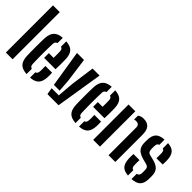

<svg xmlns="http://www.w3.org/2000/svg" viewBox="33 -1548 2304 2304"><g transform="rotate(45 1185.0 -396.0)"><path d="M51.3 0V-800H165.8V0Z M259.2 -145.4Q257.9 -175.2 257.3 -216Q256.7 -256.9 256.7 -301.1Q256.7 -345.4 257.4 -385.3Q258 -425.3 259.2 -453Q264 -529.5 299.3 -565.9Q334.5 -602.4 409.6 -607.7V-518.2Q391.7 -513.7 384 -501.7Q376.4 -489.6 375.9 -469.6Q374.4 -423.8 373.8 -382.1Q373.1 -340.4 373.1 -300.2Q373.1 -260 373.8 -218.9Q374.4 -177.9 375.9 -132.9Q376.4 -111 384.4 -99Q392.3 -87 409.6 -82.1V7.7Q331.6 2.1 297.5 -34.5Q263.4 -71 259.2 -145.4ZM469.1 7.7V-82.1Q485.1 -86.9 492.4 -99.2Q499.7 -111.4 500.7 -133.7Q501.7 -148.7 501.9 -170.8Q502 -192.8 500.5 -221.4H614.2Q615.5 -210 615.9 -185.9Q616.2 -161.7 615.2 -145.4Q611.7 -70.2 577.9 -33.8Q544.2 2.6 469.1 7.7ZM421.2 -279.5V-359.9H501.5Q501.9 -383 501.9 -405.6Q501.9 -428.2 501.7 -445.3Q501.4 -462.5 500.7 -469.6Q500 -490.5 492.2 -501.9Q484.5 -513.4 469.1 -517.9V-607.7Q544 -602.1 577.8 -566.3Q611.6 -530.5 615.2 -457.3Q615.7 -445.7 616.1 -415.7Q616.5 -385.8 616.2 -348.9Q616 -312 614.2 -279.5Z M658.4 -600H777.3L818.5 -298.1L831.3 -133H733.2ZM742.4 -85.5H864.1L881.4 -298.1L923.1 -600H1042L945.8 0H756.7Z M1090.2 -145.4Q1088.9 -175.2 1088.3 -216Q1087.7 -256.9 1087.7 -301.1Q1087.7 -345.4 1088.4 -385.3Q1089 -425.3 1090.2 -453Q1095 -529.5 1130.3 -565.9Q1165.5 -602.4 1240.6 -607.7V-518.2Q1222.7 -513.7 1215 -501.7Q1207.4 -489.6 1206.9 -469.6Q1205.4 -423.8 1204.8 -382.1Q1204.1 -340.4 1204.1 -300.2Q1204.1 -260 1204.8 -218.9Q1205.4 -177.9 1206.9 -132.9Q1207.4 -111 1215.4 -99Q1223.3 -87 1240.6 -82.1V7.7Q1162.6 2.1 1128.5 -34.5Q1094.4 -71 1090.2 -145.4ZM1300.1 7.7V-82.1Q1316.1 -86.9 1323.4 -99.2Q1330.7 -111.4 1331.7 -133.7Q1332.7 -148.7 1332.9 -170.8Q1333 -192.8 1331.5 -221.4H1445.2Q1446.5 -210 1446.9 -185.9Q1447.2 -161.7 1446.2 -145.4Q1442.7 -70.2 1408.9 -33.8Q1375.2 2.6 1300.1 7.7ZM1252.2 -279.5V-359.9H1332.5Q1332.9 -383 1332.9 -405.6Q1332.9 -428.2 1332.7 -445.3Q1332.4 -462.5 1331.7 -469.6Q1331 -490.5 1323.2 -501.9Q1315.5 -513.4 1300.1 -517.9V-607.7Q1375 -602.1 1408.8 -566.3Q1442.6 -530.5 1446.2 -457.3Q1446.7 -445.7 1447.1 -415.7Q1447.5 -385.8 1447.2 -348.9Q1447 -312 1445.2 -279.5Z M1533.3 0V-600H1648.3V0ZM1794 0 1793.8 -470.6Q1793.6 -498.4 1779.4 -511.2Q1765.3 -524 1736.5 -524Q1729 -524 1721.8 -522.8Q1714.6 -521.5 1707.8 -519.2V-585Q1722 -596.6 1740.1 -602.6Q1758.2 -608.7 1783.5 -608.7Q1845 -608.7 1876.7 -574.2Q1908.4 -539.7 1908.6 -461V0Z M1994.1 -145.4Q1993.6 -168.1 1993.9 -188Q1994.2 -208 1995.1 -221.4H2098.1Q2096.6 -189.5 2097 -168.9Q2097.4 -148.4 2097.7 -132.9Q2098.5 -110.7 2106.4 -98.8Q2114.3 -86.9 2131.1 -82.1V7.7Q2058.7 2.4 2027.9 -34.1Q1997.2 -70.5 1994.1 -145.4ZM2190.7 7.7V-81Q2210.9 -85.3 2220.2 -97.7Q2229.5 -110.1 2229.9 -133.7Q2230.1 -147.3 2230.1 -153.5Q2230.1 -159.7 2230.1 -165.4Q2230.1 -171.1 2229.9 -183.4Q2229.5 -208.5 2220.8 -222.4Q2212.1 -236.3 2187.8 -243.2L2122.7 -260.5Q2078.7 -272.6 2049.8 -291Q2020.9 -309.5 2006.6 -338.4Q1992.2 -367.3 1991.6 -411.3Q1991.4 -424 1991.4 -433.3Q1991.4 -442.7 1991.6 -452.7Q1992.2 -529.3 2025 -565.9Q2057.8 -602.6 2136.8 -607.7V-518.4Q2120.5 -514.2 2113.4 -502.5Q2106.3 -490.9 2105.5 -469.6Q2105.3 -464.2 2104.8 -453Q2104.3 -441.9 2104.5 -421.7Q2105 -393.4 2113.4 -376.8Q2121.9 -360.3 2149.8 -353L2208.7 -338.7Q2273.9 -323.3 2306.1 -289.2Q2338.2 -255.2 2338.2 -188.6Q2338.2 -176.3 2338.1 -165.8Q2338 -155.3 2337.6 -142.5Q2336.7 -68.3 2303.1 -32.8Q2269.5 2.6 2190.7 7.7ZM2225.6 -380.4Q2226.3 -394 2226.4 -411.1Q2226.6 -428.3 2226.4 -444.1Q2226.3 -460 2225.8 -469.8Q2225 -490.6 2218.5 -502Q2212.1 -513.3 2196.4 -517.7V-607.7Q2267.9 -602.4 2299 -566.6Q2330.2 -530.9 2333.3 -456.6Q2333.6 -448.9 2333.6 -433.7Q2333.6 -418.6 2333.2 -403.4Q2332.8 -388.2 2331.9 -380.4Z"/></g></svg>

Font: Big Shoulders Stencil Text Thin
Style: Regular
Weight: 100
Designer: Patric King
Foundry: XO Type Co
Version: Version 2.001